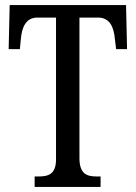

<svg xmlns="http://www.w3.org/2000/svg" viewBox="-20 -734 534 754"><path d="M116 0H375V-41H360C322 -41 292 -50 292 -113V-665H365C412 -665 427 -626 431 -582L436 -541H479L475 -714H18L14 -541H58L62 -582C66 -626 81 -665 127 -665H200V-108C200 -49 169 -41 131 -41H116Z"/></svg>

Font: Noto Serif Lao ExtCond
Style: Regular
Weight: 400
Width: 2
Designer: Monotype Design Team
Foundry: Monotype Imaging Inc.
Version: Version 2.004